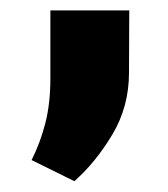

<svg xmlns="http://www.w3.org/2000/svg" viewBox="-20 -145 315 359"><path d="M119.1 193.8 39.1 154.3Q55.7 121.1 64.9 84.7Q74.2 48.3 74.2 1V-125.5H221.7L221.2 -9.3Q221.2 54.2 190.4 106Q159.7 157.7 119.1 193.8Z"/></svg>

Font: Roboto Slab Black
Style: Regular
Weight: 900
Designer: Google
Version: Version 2.000; ttfautohint (v1.8.1.43-b0c9)